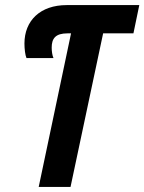

<svg xmlns="http://www.w3.org/2000/svg" viewBox="-20 -734 567 754"><path d="M132 0H257L385 -603H504L527 -714H242C138 -714 76 -653 76 -563C76 -542 79 -517 84 -506H190C185 -517 183 -534 183 -547C183 -583 198 -603 245 -603H259Z"/></svg>

Font: Noto Sans ExtraCondensed
Style: Bold Italic
Weight: 700
Width: 2
Italic angle: -12°
Designer: Monotype Design Team
Foundry: Monotype Imaging Inc.
Version: Version 2.013